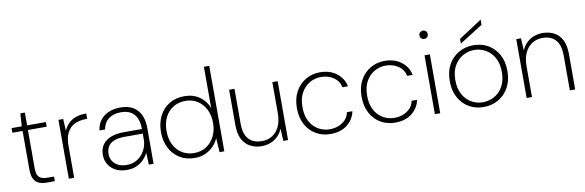

<svg xmlns="http://www.w3.org/2000/svg" viewBox="-51 -1150 4854 1593"><g transform="rotate(-10 2376.5 -354.0)"><path d="M244 0Q205 0 177 -12Q149 -24 134.5 -53.5Q120 -83 120 -133V-457H34V-496H120L127 -604H165V-496H323V-457H165V-134Q165 -81 186 -60Q207 -39 258 -39H311V0Z M429 0V-496H469L474 -396Q491 -434 517.5 -459Q544 -484 581 -496Q618 -508 665 -508V-463H652Q622 -463 590.5 -455Q559 -447 532.5 -426Q506 -405 490 -367Q474 -329 474 -269V0Z M918 12Q860 12 820.5 -10Q781 -32 761 -67.5Q741 -103 741 -144Q741 -197 766.5 -232Q792 -267 838 -284Q884 -301 945 -301H1098Q1098 -354 1082 -391Q1066 -428 1033.5 -448Q1001 -468 949 -468Q888 -468 847.5 -439Q807 -410 796 -350H749Q756 -404 785 -439Q814 -474 857 -491Q900 -508 949 -508Q1018 -508 1060.5 -481.5Q1103 -455 1123 -409.5Q1143 -364 1143 -305V0H1103L1099 -100Q1091 -84 1076.5 -64.5Q1062 -45 1041 -28Q1020 -11 990 0.5Q960 12 918 12ZM923 -29Q967 -29 999.5 -46Q1032 -63 1054 -90Q1076 -117 1087 -149Q1098 -181 1098 -212V-262H947Q887 -262 852.5 -246.5Q818 -231 803.5 -204.5Q789 -178 789 -145Q789 -113 804.5 -86.5Q820 -60 850 -44.5Q880 -29 923 -29Z M1490 12Q1416 12 1362 -22Q1308 -56 1278.5 -114.5Q1249 -173 1249 -248Q1249 -323 1278.5 -382Q1308 -441 1362.5 -474.5Q1417 -508 1492 -508Q1564 -508 1617.5 -471Q1671 -434 1694 -373V-720H1739V0H1699L1691 -119Q1676 -82 1647 -52.5Q1618 -23 1578.5 -5.5Q1539 12 1490 12ZM1492 -29Q1550 -29 1594 -57.5Q1638 -86 1663 -135.5Q1688 -185 1688 -248Q1688 -313 1663 -362.5Q1638 -412 1594 -440Q1550 -468 1493 -468Q1436 -468 1391 -441Q1346 -414 1321 -364.5Q1296 -315 1296 -248Q1296 -182 1321 -132.5Q1346 -83 1390.5 -56Q1435 -29 1492 -29Z M2055 12Q2001 12 1958.5 -10Q1916 -32 1891.5 -78Q1867 -124 1867 -197V-496H1912V-204Q1912 -114 1951 -71.5Q1990 -29 2062 -29Q2112 -29 2150 -53Q2188 -77 2209.5 -123Q2231 -169 2231 -236V-496H2276V0H2236L2231 -103Q2205 -44 2157.5 -16Q2110 12 2055 12Z M2633 12Q2565 12 2510.5 -20Q2456 -52 2425 -110.5Q2394 -169 2394 -248Q2394 -328 2426 -386Q2458 -444 2512 -476Q2566 -508 2633 -508Q2716 -508 2772.5 -465Q2829 -422 2843 -353H2797Q2785 -407 2740.5 -437.5Q2696 -468 2633 -468Q2585 -468 2541 -443.5Q2497 -419 2469 -370.5Q2441 -322 2441 -248Q2441 -190 2457.5 -149Q2474 -108 2502 -81Q2530 -54 2564 -41Q2598 -28 2633 -28Q2674 -28 2708 -41.5Q2742 -55 2766 -80.5Q2790 -106 2797 -143H2843Q2830 -76 2775 -32Q2720 12 2633 12Z M3178 12Q3110 12 3055.5 -20Q3001 -52 2970 -110.5Q2939 -169 2939 -248Q2939 -328 2971 -386Q3003 -444 3057 -476Q3111 -508 3178 -508Q3261 -508 3317.5 -465Q3374 -422 3388 -353H3342Q3330 -407 3285.5 -437.5Q3241 -468 3178 -468Q3130 -468 3086 -443.5Q3042 -419 3014 -370.5Q2986 -322 2986 -248Q2986 -190 3002.5 -149Q3019 -108 3047 -81Q3075 -54 3109 -41Q3143 -28 3178 -28Q3219 -28 3253 -41.5Q3287 -55 3311 -80.5Q3335 -106 3342 -143H3388Q3375 -76 3320 -32Q3265 12 3178 12Z M3513 0V-496H3558V0ZM3535 -630Q3521 -630 3510.5 -640Q3500 -650 3500 -665Q3500 -681 3510.5 -690.5Q3521 -700 3535 -700Q3549 -700 3559.5 -690.5Q3570 -681 3570 -665Q3570 -650 3560 -640Q3550 -630 3535 -630Z M3923 12Q3855 12 3800.5 -19.5Q3746 -51 3714 -109.5Q3682 -168 3682 -247Q3682 -329 3714.5 -387Q3747 -445 3802.5 -476.5Q3858 -508 3925 -508Q3995 -508 4049.5 -476.5Q4104 -445 4136 -387Q4168 -329 4168 -247Q4168 -168 4135 -109.5Q4102 -51 4047 -19.5Q3992 12 3923 12ZM3923 -28Q3974 -28 4019 -52.5Q4064 -77 4092.5 -126Q4121 -175 4121 -248Q4121 -321 4093 -370Q4065 -419 4020.5 -443.5Q3976 -468 3925 -468Q3875 -468 3830 -443Q3785 -418 3757 -369.5Q3729 -321 3729 -248Q3729 -175 3757 -126Q3785 -77 3829 -52.5Q3873 -28 3923 -28ZM3827 -539V-579L4023 -707V-663Z M4286 0V-496H4326L4331 -393Q4357 -451 4404 -479.5Q4451 -508 4507 -508Q4562 -508 4604 -486.5Q4646 -465 4670.5 -419Q4695 -373 4695 -299V0H4650V-293Q4650 -382 4611.5 -425Q4573 -468 4501 -468Q4453 -468 4414.5 -444Q4376 -420 4353.5 -374Q4331 -328 4331 -261V0Z"/></g></svg>

Font: DM Sans 24pt ExtraLight
Style: Regular
Weight: 250
Designer: Colophon Foundry, Jonny Pinhorn
Foundry: Colophon Foundry
Version: Version 4.004;gftools[0.9.30]